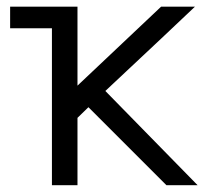

<svg xmlns="http://www.w3.org/2000/svg" viewBox="-20 -545 602 565"><path d="M9.8 -461.9Q9.8 -477.5 9.8 -525.4Q59.6 -525.4 208 -525.4Q208 -466.8 208 -293Q269.5 -350.6 454.1 -525.4Q478.5 -525.4 553.7 -525.4Q488.3 -462.9 290 -277.3Q357.4 -208 561.5 0Q539.1 0 469.7 0Q412.1 -57.6 240.2 -229.5Q232.4 -221.7 208 -198.2Q208 -148.4 208 0Q189.5 0 132.8 0Q132.8 -115.2 132.8 -461.9Q101.6 -461.9 9.8 -461.9Z"/></svg>

Font: Gothic A1
Style: Regular
Weight: 400
Designer: HanYang I&C Co.,Ltd.
Version: Version 2.50